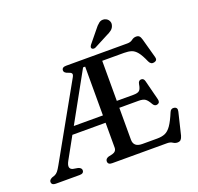

<svg xmlns="http://www.w3.org/2000/svg" viewBox="-153 -1067 1292 1252"><g transform="rotate(-20 493.0 -440.5)"><path d="M473.5 -90V-262.5H243L160 -112.5Q133 -63 170 -52.5L205 -46.5Q227.5 -39 227.5 -23Q227.5 0 198 0H32.5Q3.5 0 3.5 -23Q3.5 -36.5 24 -46.5L42 -52.5Q55.5 -58 65.5 -70.2Q75.5 -82.5 88 -105L373.5 -613.5Q383.5 -631 378.5 -639Q373.5 -647 356.5 -652Q328.5 -660.5 328.5 -677Q328.5 -700 358.5 -700H783.5Q806.5 -700 820.5 -711.2Q834.5 -722.5 852 -722.5Q866.5 -722.5 874 -714.8Q881.5 -707 886.5 -689L923.5 -554.5Q930.5 -529.5 906 -524Q882.5 -518.5 871 -543.5Q850.5 -591 832.2 -613.5Q814 -636 793 -642.8Q772 -649.5 742.5 -649.5H591V-371.5H706.5Q737.5 -371.5 748.8 -382.8Q760 -394 764.5 -424.5Q768.5 -447.5 786 -449Q805.5 -450.5 811 -428L846 -290.5Q852.5 -265 832 -259Q813.5 -253 801.5 -273Q785 -303 770.2 -313.2Q755.5 -323.5 724.5 -323.5H591V-102.5Q591 -50.5 651 -50.5H755Q786.5 -50.5 809.2 -60Q832 -69.5 852 -98Q872 -126.5 895.5 -183Q904.5 -205 926 -201.5Q951.5 -197 944 -168L907 -15Q902 2.5 894 10.8Q886 19 871 19Q855 19 840.8 9.5Q826.5 0 804.5 0H423.5Q394.5 0 394.5 -23Q394.5 -41 416.5 -48.5L443.5 -54.5Q473.5 -62.5 473.5 -90ZM459 -652 271.5 -313.5H473.5V-652ZM623 -852.5Q641.5 -877.5 658.8 -890.8Q676 -904 698.5 -898.5Q717.5 -893 726 -877.5Q734.5 -862 729.5 -846Q725 -828 710.8 -816.5Q696.5 -805 673 -794.5L579 -745.5Q572.5 -742.5 565.2 -743.2Q558 -744 554 -748.5Q549.5 -754 551.5 -760.2Q553.5 -766.5 558 -773Z"/></g></svg>

Font: Fraunces 9pt Soft
Style: Regular
Weight: 400
Version: Version 1.000;[0bf87f6ff]